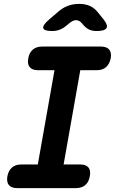

<svg xmlns="http://www.w3.org/2000/svg" viewBox="-20 -970 640 990"><path d="M308 -122H393Q423 -122 436 -106.5Q449 -91 443 -61Q438 -31 419.5 -15.5Q401 0 371 0H69Q39 0 26 -15.5Q13 -31 18 -61Q24 -91 42 -106.5Q60 -122 90 -122H175L261 -608H176Q146 -608 133 -624Q120 -640 126 -670Q131 -699 149.5 -714.5Q168 -730 198 -730H500Q530 -730 543 -714.5Q556 -699 551 -670Q545 -640 527 -624Q509 -608 479 -608H394ZM249 -810Q207 -810 203 -825Q199 -840 234 -870L276 -906Q301 -929 329 -939.5Q357 -950 388 -950Q419 -950 443 -939.5Q467 -929 485 -906L514 -870Q538 -840 529 -825Q520 -810 478 -810Q457 -810 441 -817Q425 -824 412 -839L403 -849Q389 -866 372 -866Q355 -866 336 -849L325 -840Q308 -825 289.5 -817.5Q271 -810 249 -810Z"/></svg>

Font: Maple Mono
Style: Bold Italic
Weight: 700
Italic angle: -10°
Monospace: yes
Designer: subframe7536
Version: Version 7.000